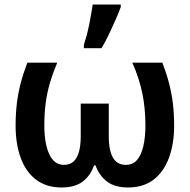

<svg xmlns="http://www.w3.org/2000/svg" viewBox="-20 -819 839 849"><path d="M698 -542Q716 -495 727.5 -451Q739 -407 744.5 -361.5Q750 -316 750 -263Q750 -183 727 -121Q704 -59 659 -24.5Q614 10 546 10Q488 10 453.5 -16Q419 -42 402 -88H396Q380 -42 345.5 -16Q311 10 252 10Q185 10 139.5 -24.5Q94 -59 71.5 -121Q49 -183 49 -263Q49 -316 54.5 -361.5Q60 -407 71.5 -451Q83 -495 101 -542H233Q214 -497 201 -453Q188 -409 182 -363Q176 -317 176 -266Q176 -184 198 -137Q220 -90 262 -90Q290 -90 306 -105.5Q322 -121 329.5 -149Q337 -177 337 -215V-361H461V-215Q461 -175 469 -147Q477 -119 493.5 -104.5Q510 -90 536 -90Q567 -90 585.5 -111Q604 -132 613.5 -171.5Q623 -211 623 -265Q623 -341 609 -408Q595 -475 565 -542ZM351 -621Q357 -639 363 -661.5Q369 -684 374 -708.5Q379 -733 383 -756.5Q387 -780 390 -799H514V-788Q505 -763 491.5 -732.5Q478 -702 462.5 -669Q447 -636 429 -606H351Z"/></svg>

Font: Noto Sans Display SemiBold
Style: Regular
Weight: 600
Designer: Monotype Design Team
Foundry: Monotype Imaging Inc.
Version: Version 2.003